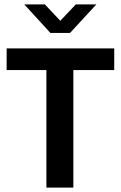

<svg xmlns="http://www.w3.org/2000/svg" viewBox="-20 -849 546 869"><path d="M497 -630V-532H312V0H190V-532H10V-630ZM297 -700H208L90 -829H183L253 -755L323 -829H416Z"/></svg>

Font: Mukta Vaani SemiBold
Style: Regular
Weight: 600
Designer: Noopur Datye, Girish Dalvi, Yashodeep Gholap, Pallavi Karambelkar
Foundry: Ek Type
Version: Version 2.538;PS 1.000;hotconv 16.6.51;makeotf.lib2.5.65220;